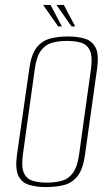

<svg xmlns="http://www.w3.org/2000/svg" viewBox="-20 -747 450 779"><path d="M167 12Q128 12 98 3Q68 -6 54.5 -34Q41 -62 49 -120L99 -469Q107 -527 129 -554.5Q151 -582 183.5 -590.5Q216 -599 255 -599Q295 -599 324.5 -590Q354 -581 368 -553.5Q382 -526 374 -469L325 -120Q317 -61 295 -33Q273 -5 240.5 3.5Q208 12 167 12ZM170 -6Q204 -6 231 -13.5Q258 -21 276 -45.5Q294 -70 301 -121L349 -466Q356 -517 345 -541.5Q334 -566 309.5 -573.5Q285 -581 252 -581Q218 -581 191 -573.5Q164 -566 146 -541.5Q128 -517 121 -466L73 -121Q66 -70 77 -45.5Q88 -21 112.5 -13.5Q137 -6 170 -6ZM285 -640H270L209 -727H239ZM231 -640H216L155 -727H185Z"/></svg>

Font: Alumni Sans Thin Thin
Style: Italic
Weight: 250
Italic angle: -8°
Version: Version 1.016